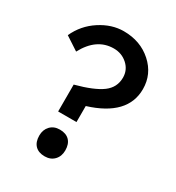

<svg xmlns="http://www.w3.org/2000/svg" viewBox="-173 -816 857 934"><g transform="rotate(30 255.5 -349.0)"><path d="M167 -362Q268 -389 313 -422.5Q358 -456 358 -511Q358 -554 326 -583Q294 -612 249 -612Q153 -612 97 -507L22 -556Q54 -626 118 -667.5Q182 -709 249 -709Q343 -709 406.5 -652Q470 -595 470 -511Q470 -363 270 -301V-211H167ZM146 -64Q146 -97 166 -118Q186 -139 219 -139Q254 -139 273 -119.5Q292 -100 292 -64Q292 -31 272 -10Q252 11 219 11Q184 11 165 -8.5Q146 -28 146 -64Z"/></g></svg>

Font: Easer Grotesk
Style: Regular
Weight: 400
Designer: Boardeaser, Bonnie Shaver-Troup, Thomas Jockin
Foundry: Lexend
Version: Version 1.008;Glyphs 3.1.2 (3151)